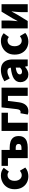

<svg xmlns="http://www.w3.org/2000/svg" viewBox="1748 -2370 637 4172"><g transform="rotate(-90 2066.0 -284.5)"><path d="M323 14Q243 14 179 -21.5Q115 -57 77.5 -124Q40 -191 40 -285Q40 -379 81.5 -445.5Q123 -512 191.5 -547.5Q260 -583 339 -583Q391 -583 432 -566.5Q473 -550 505 -522L422 -409Q403 -425 385.5 -432Q368 -439 350 -439Q311 -439 282 -420Q253 -401 237.5 -366.5Q222 -332 222 -285Q222 -238 238 -203Q254 -168 281.5 -149Q309 -130 343 -130Q370 -130 395 -141.5Q420 -153 442 -170L511 -53Q469 -16 418.5 -1Q368 14 323 14Z M715 0V-430H548V-569H893V-392H949Q1018 -392 1074 -373.5Q1130 -355 1162.5 -312.5Q1195 -270 1195 -198Q1195 -124 1162.5 -80.5Q1130 -37 1074 -18.5Q1018 0 949 0ZM893 -136H941Q983 -136 1003.5 -151.5Q1024 -167 1024 -199Q1024 -229 1003.5 -245Q983 -261 941 -261H893Z M1307 0V-569H1702V-430H1485V0Z M1732 14Q1712 14 1695.5 10.5Q1679 7 1662 1L1691 -159Q1698 -158 1705 -156.5Q1712 -155 1720 -155Q1743 -155 1758.5 -173Q1774 -191 1780 -235Q1791 -318 1799.5 -402Q1808 -486 1818 -569H2247V0H2069V-430H1959Q1952 -369 1944.5 -307.5Q1937 -246 1928 -185Q1914 -90 1865.5 -38Q1817 14 1732 14Z M2535 14Q2483 14 2445 -9.5Q2407 -33 2386.5 -72.5Q2366 -112 2366 -159Q2366 -249 2441 -299.5Q2516 -350 2682 -368Q2680 -391 2671 -407.5Q2662 -424 2643.5 -432.5Q2625 -441 2596 -441Q2562 -441 2526 -428Q2490 -415 2447 -391L2385 -508Q2423 -531 2462.5 -547.5Q2502 -564 2544 -573.5Q2586 -583 2630 -583Q2704 -583 2755 -555Q2806 -527 2833 -469.5Q2860 -412 2860 -323V0H2715L2703 -57H2698Q2663 -26 2622.5 -6Q2582 14 2535 14ZM2596 -124Q2623 -124 2643 -136Q2663 -148 2682 -169V-260Q2627 -253 2594.5 -240Q2562 -227 2548.5 -210Q2535 -193 2535 -173Q2535 -148 2551.5 -136Q2568 -124 2596 -124Z M3248 14Q3168 14 3104 -21.5Q3040 -57 3002.5 -124Q2965 -191 2965 -285Q2965 -379 3006.5 -445.5Q3048 -512 3116.5 -547.5Q3185 -583 3264 -583Q3316 -583 3357 -566.5Q3398 -550 3430 -522L3347 -409Q3328 -425 3310.5 -432Q3293 -439 3275 -439Q3236 -439 3207 -420Q3178 -401 3162.5 -366.5Q3147 -332 3147 -285Q3147 -238 3163 -203Q3179 -168 3206.5 -149Q3234 -130 3268 -130Q3295 -130 3320 -141.5Q3345 -153 3367 -170L3436 -53Q3394 -16 3343.5 -1Q3293 14 3248 14Z M3534 0V-569H3706V-421Q3706 -379 3701 -325.5Q3696 -272 3691 -220H3694Q3708 -246 3727 -280Q3746 -314 3759 -339L3898 -569H4060V0H3888V-148Q3888 -190 3893.5 -243.5Q3899 -297 3904 -349H3900Q3886 -324 3867.5 -289Q3849 -254 3835 -230L3695 0Z"/></g></svg>

Font: Noto Sans SC Black
Style: Regular
Weight: 900
Designer: Ryoko NISHIZUKA  (kana, bopomofo & ideographs); Paul D. Hunt (Latin, Greek & Cyrillic); Sandoll Communications , Soo-you
Foundry: Adobe
Version: Version 2.004-H2;hotconv 1.0.118;makeotfexe 2.5.65603